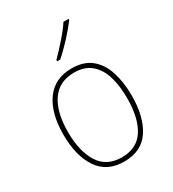

<svg xmlns="http://www.w3.org/2000/svg" viewBox="-187 -961 886 982"><g transform="rotate(-30 256.0 -470.5)"><path d="M457 -357Q457 -232 408 -157.5Q359 -83 256 -83Q155 -83 104.5 -157.5Q54 -232 54 -358Q54 -486 107 -558.5Q160 -631 259 -631Q330 -631 373.5 -595.5Q417 -560 437 -498Q457 -436 457 -357ZM81 -358Q81 -243 124 -175.5Q167 -108 256 -108Q346 -108 388 -174.5Q430 -241 430 -357Q430 -429 413.5 -485Q397 -541 359 -573.5Q321 -606 259 -606Q171 -606 126 -540.5Q81 -475 81 -358ZM373 -851Q347 -816 307.5 -773Q268 -730 232 -699H214V-707Q248 -741 284 -782Q320 -823 343 -858H373Z"/></g></svg>

Font: Noto Sans Kannada UI SemiCondensed Thin
Style: Regular
Weight: 100
Width: 4
Designer: Jelle Bosma - Monotype Design Team
Foundry: Monotype Imaging Inc.
Version: Version 2.005; ttfautohint (v1.8.4.7-5d5b)